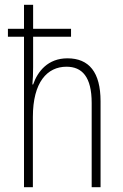

<svg xmlns="http://www.w3.org/2000/svg" viewBox="-20 -846 512 800"><path d="M118 -826H80V-726H13V-693H80V-66H117V-359C117 -504 177 -568 257 -568C322 -568 362 -526 362 -417V-66H399V-424C399 -545 351 -603 261 -603C180 -603 137 -549 118 -494H115C117 -518 118 -536 118 -566V-693H276V-726H118Z"/></svg>

Font: Noto Sans Malayalam UI Condensed ExtraLight
Style: Regular
Weight: 200
Width: 3
Designer: Jelle Bosma - Monotype Design Team
Foundry: Monotype Imaging Inc.
Version: Version 2.104